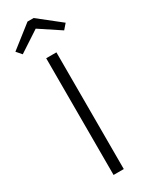

<svg xmlns="http://www.w3.org/2000/svg" viewBox="-239 -935 757 976"><g transform="rotate(-30 139.5 -447.0)"><path d="M171 0H111V-685H171ZM-8 -792 122 -894H158L287 -792L261 -762L140 -842L18 -762Z"/></g></svg>

Font: Statis Sans Light
Style: Regular
Weight: 300
Designer: bBox Type GmbH
Foundry: bBox Type GmbH
Version: Version 1.000